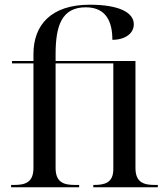

<svg xmlns="http://www.w3.org/2000/svg" viewBox="-20 -795 703 815"><path d="M27 0H316V-10H298C253 -10 216 -19 216 -82V-526H461V-77C461 -18 423 -10 379 -10H376V0H650V-10H637C592 -10 555 -19 555 -82V-536H216V-565C216 -684 241 -764 344 -764C432 -764 457 -701 457 -626C511 -626 548 -653 548 -692C548 -742 485 -775 361 -775C197 -775 122 -689 122 -566V-536H31V-526H122V-82C122 -19 85 -10 40 -10H27Z"/></svg>

Font: Noto Serif Display
Style: Regular
Weight: 400
Designer: Monotype Design Team
Foundry: Monotype Imaging Inc.
Version: Version 2.009